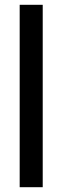

<svg xmlns="http://www.w3.org/2000/svg" viewBox="-20 -780 259 800"><path d="M158 0H62V-760H158Z"/></svg>

Font: Noto Sans Thai ExtCond Med
Style: Regular
Weight: 500
Width: 2
Designer: Monotype Design Team
Foundry: Monotype Imaging Inc.
Version: Version 2.002; ttfautohint (v1.8.4.7-5d5b)